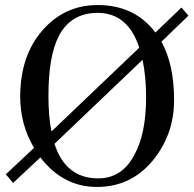

<svg xmlns="http://www.w3.org/2000/svg" viewBox="-20 -725 767 761"><path d="M699 -695 727 -663 620 -560Q670 -468 670 -329Q670 -190 584 -87Q498 16 364 16Q230 16 140 -101L32 0L3 -34L115 -139Q60 -230 60 -344Q61 -505 148.5 -605Q236 -705 367 -705Q514 -705 596 -596ZM184 -204 532 -536Q487 -674 367 -674Q260 -674 212 -580Q172 -501 172 -344Q172 -262 184 -204ZM559 -340Q559 -421 545 -488L196 -155Q240 -18 369 -18Q464 -18 513 -112Q559 -195 559 -340Z"/></svg>

Font: GFS Didot
Style: Regular
Weight: 400
Designer: Takis Katsoulidis and George D. Matthiopoulos
Foundry: Takis Katsoulidis and George D. Matthiopoulos
Version: Version 1.0